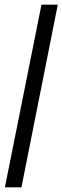

<svg xmlns="http://www.w3.org/2000/svg" viewBox="-20 -755 268 824"><path d="M72 49 228 -735H158L1 49Z"/></svg>

Font: Archivo Narrow
Style: Regular
Weight: 400
Designer: Hector Gatti
Foundry: Omnibus-Type
Version: Version 1.003;PS 001.003;hotconv 1.0.70;makeotf.lib2.5.58329